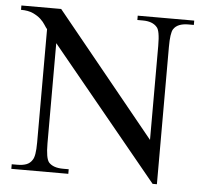

<svg xmlns="http://www.w3.org/2000/svg" viewBox="-50 -714 822 777"><g transform="rotate(5 361.5 -325.5)"><path d="M685.1 -644.5Q664.1 -644.5 648.9 -638.4Q633.8 -632.3 625.5 -619.6Q615.2 -603 615.2 -547.4V10.7H597.7L159.7 -522.5V-115.7Q159.7 -54.7 173.3 -38.6Q191.4 -18.6 231.4 -18.6H254.4V0H22.9V-18.6H45.9Q67.9 -18.6 82.8 -24.4Q97.7 -30.3 106 -43.9Q111.8 -51.8 114.7 -69.1Q117.7 -86.4 117.7 -115.7V-575.7Q112.8 -581.1 105.7 -592.5Q98.6 -604 86.2 -615.5Q73.7 -627 54.4 -635.7Q35.2 -644.5 5.9 -644.5V-662.1H167.5L571.8 -165.5V-547.4Q571.8 -610.4 558.1 -623.5Q540 -644.5 500.5 -644.5H478.5V-662.1H708V-644.5Z"/></g></svg>

Font: Doulos SIL Afr
Style: Regular
Weight: 400
Designer: Walt Agee, Victor Gaultney, Peter Martin, Debbi Hosken, Becca Hirsbrunner
Foundry: SIL International
Version: Version 5.000